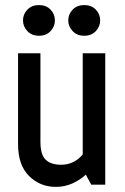

<svg xmlns="http://www.w3.org/2000/svg" viewBox="-20 -729 492 758"><path d="M200.2 8.8Q138.2 8.8 94.7 -34.2Q51.3 -77.1 51.3 -159.7V-518.6H139.6V-169.4Q139.6 -118.2 160.4 -98.4Q181.2 -78.6 221.2 -78.6Q248.5 -78.6 270.3 -89.8Q292 -101.1 306.6 -119.6V-518.6H395.5V0H340.3L318.8 -39.6Q296.9 -19 266.4 -5.1Q235.8 8.8 200.2 8.8ZM312.5 -587.9Q284.2 -587.9 266.8 -606.2Q249.5 -624.5 249.5 -648.4Q249.5 -672.9 266.8 -690.9Q284.2 -709 312.5 -709Q341.3 -709 358.4 -690.9Q375.5 -672.9 375.5 -648.4Q375.5 -624.5 358.4 -606.2Q341.3 -587.9 312.5 -587.9ZM133.8 -587.9Q105.5 -587.9 88.1 -606.2Q70.8 -624.5 70.8 -648.4Q70.8 -672.9 88.1 -690.9Q105.5 -709 133.8 -709Q162.6 -709 179.7 -690.9Q196.8 -672.9 196.8 -648.4Q196.8 -624.5 179.7 -606.2Q162.6 -587.9 133.8 -587.9Z"/></svg>

Font: Voltaire
Style: Regular
Weight: 400
Designer: Yvonne Schüttler, Eben Sorkin, Emma Marichal
Foundry: Sorkin Type Co.
Version: Version 1.010; ttfautohint (v1.8.4.7-5d5b)